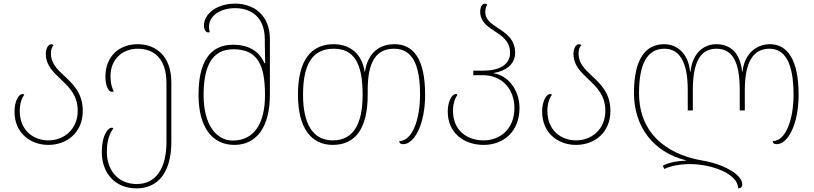

<svg xmlns="http://www.w3.org/2000/svg" viewBox="-20 -790 4494 1060"><path d="M247 10C347 10 437 -56 437 -178C437 -275 384 -325 336 -370C296 -407 261 -441 261 -494C261 -514 266 -530 276 -540C273 -544 268 -546 263 -546C245 -546 233 -519 233 -494C233 -427 276 -391 318 -350C363 -307 409 -263 409 -178C409 -78 335 -15 247 -15C168 -15 89 -67 89 -178C89 -214 98 -245 114 -267C111 -270 108 -271 105 -271C82 -271 60 -229 60 -174C60 -56 147 10 247 10Z M734 250C852 250 926 162 926 -7V-334C926 -483 839 -546 740 -546C644 -546 562 -485 562 -366C562 -328 574 -283 598 -283C601 -283 604 -284 608 -286C598 -305 590 -330 590 -370C590 -465 659 -521 740 -521C827 -521 899 -470 899 -331V-5C899 139 841 226 735 226C628 226 570 145 570 50C570 -20 587 -55 606 -82C603 -84 600 -85 597 -85C575 -85 542 -42 542 50C542 162 612 250 734 250Z M1274 10C1396 10 1470 -88 1470 -267V-574C1470 -707 1381 -770 1278 -770C1176 -770 1106 -713 1106 -649C1106 -628 1116 -611 1129 -611C1132 -611 1134 -611 1138 -612C1135 -622 1134 -631 1134 -643C1134 -703 1196 -745 1278 -745C1369 -745 1442 -694 1442 -571V-543C1442 -515 1443 -478 1444 -441H1440C1413 -505 1355 -543 1266 -543C1136 -543 1076 -443 1076 -267C1076 -88 1151 10 1274 10ZM1265 -14C1172 -14 1104 -105 1104 -264C1104 -426 1151 -518 1269 -518C1402 -518 1443 -432 1443 -265C1443 -111 1385 -14 1265 -14Z M1817 10C1941 10 2010 -79 2010 -267V-293C2010 -446 2055 -521 2155 -521C2252 -521 2299 -442 2299 -267C2299 -130 2256 -11 2184 -11C2185 1 2192 6 2206 6C2267 6 2327 -102 2327 -267C2327 -463 2264 -546 2157 -546C2069 -546 2009 -492 1995 -394H1993C1979 -492 1913 -546 1822 -546C1695 -546 1625 -454 1625 -267C1625 -79 1701 10 1817 10ZM1817 -15C1706 -15 1653 -108 1653 -267C1653 -434 1704 -521 1822 -521C1934 -521 1982 -442 1982 -267C1982 -115 1937 -15 1817 -15Z M2650 10C2763 10 2848 -67 2848 -193C2848 -299 2780 -375 2706 -385V-387C2768 -397 2824 -432 2824 -498C2824 -577 2768 -610 2720 -641C2687 -663 2659 -685 2659 -724C2659 -738 2663 -754 2670 -764C2667 -768 2662 -770 2657 -770C2640 -770 2631 -747 2631 -727C2631 -673 2667 -647 2705 -622C2749 -593 2796 -565 2796 -498C2796 -434 2739 -400 2646 -400H2593V-375H2646C2749 -375 2820 -301 2820 -193C2820 -79 2742 -15 2650 -15C2559 -15 2481 -69 2481 -178C2481 -214 2490 -245 2506 -267C2503 -270 2500 -271 2497 -271C2474 -271 2452 -229 2452 -174C2452 -56 2541 10 2650 10Z M3160 10C3260 10 3350 -56 3350 -178C3350 -275 3297 -325 3249 -370C3209 -407 3174 -441 3174 -494C3174 -514 3179 -530 3189 -540C3186 -544 3181 -546 3176 -546C3158 -546 3146 -519 3146 -494C3146 -427 3189 -391 3231 -350C3276 -307 3322 -263 3322 -178C3322 -78 3248 -15 3160 -15C3081 -15 3002 -67 3002 -178C3002 -214 3011 -245 3027 -267C3024 -270 3021 -271 3018 -271C2995 -271 2973 -229 2973 -174C2973 -56 3060 10 3160 10Z M4230 -546C4164 -546 4091 -502 4079 -394H4077C4066 -504 4007 -546 3935 -546C3869 -546 3804 -502 3792 -394H3790C3779 -504 3710 -546 3647 -546C3543 -546 3480 -463 3480 -277C3480 -90 3587 50 3767 95V97C3707 99 3667 110 3639 125L3648 143C3675 129 3725 116 3789 116C3909 116 4055 169 4055 250C4069 250 4078 242 4078 229C4078 170 3966 114 3857 96C3712 72 3508 -17 3508 -277C3508 -438 3554 -521 3648 -521C3731 -521 3777 -449 3777 -293V-180H3805V-293C3805 -456 3852 -521 3935 -521C4018 -521 4064 -459 4064 -293V-180H4092V-293C4092 -445 4137 -521 4228 -521C4314 -521 4361 -442 4361 -267C4361 -130 4318 -11 4246 -11C4247 1 4254 6 4268 6C4329 6 4389 -102 4389 -267C4389 -463 4326 -546 4230 -546Z"/></svg>

Font: Noto Serif Georgian Thin
Style: Regular
Weight: 100
Designer: Monotype Design Team, Akaki Razmadze
Foundry: Google LLC
Version: Version 2.003